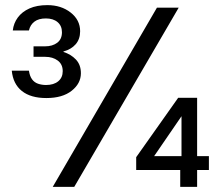

<svg xmlns="http://www.w3.org/2000/svg" viewBox="-20 -730 852 750"><path d="M161 -347Q100 -347 65.5 -374.5Q31 -402 26 -454H93Q96 -433 105 -420.5Q114 -408 128.5 -403Q143 -398 160 -398Q190 -398 207.5 -412.5Q225 -427 225 -452Q225 -479 205.5 -493.5Q186 -508 157 -508H111V-549H156Q185 -549 203.5 -563Q222 -577 222 -604Q222 -629 205 -643.5Q188 -658 159 -658Q131 -658 114.5 -645.5Q98 -633 93 -611H30Q33 -639 49.5 -661.5Q66 -684 95 -697Q124 -710 165 -710Q219 -710 256 -681Q293 -652 293 -608Q293 -577 275.5 -557Q258 -537 228 -529V-527Q257 -518 276.5 -497.5Q296 -477 296 -444Q296 -404 260 -375.5Q224 -347 161 -347ZM186 0 593 -700H678L270 0ZM684 0V-66H512V-116L676 -348H750V-120H796V-66H750V0ZM582 -120H689V-276Z"/></svg>

Font: DM Sans 18pt
Style: Regular
Weight: 400
Designer: Colophon Foundry, Jonny Pinhorn
Foundry: Colophon Foundry
Version: Version 4.004;gftools[0.9.30]